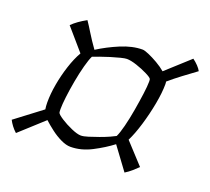

<svg xmlns="http://www.w3.org/2000/svg" viewBox="-87 -629 740 678"><g transform="rotate(20 282.5 -290.5)"><path d="M33 -60Q23 -69 15.5 -79Q8 -89 3 -99L102 -174Q101 -180 100.5 -186.5Q100 -193 100 -200Q100 -232 106.5 -268.5Q113 -305 124.5 -340.5Q136 -376 151 -402L81 -483Q101 -503 134 -521Q145 -505 159 -482Q173 -459 193 -431Q229 -454 272 -472Q315 -490 353 -490Q360 -490 376.5 -483Q393 -476 412 -465Q431 -454 445 -442L532 -521Q543 -513 552 -503.5Q561 -494 565 -486Q539 -467 515 -449Q491 -431 469 -412Q470 -409 470 -402Q470 -371 462 -328Q454 -285 441.5 -243.5Q429 -202 415 -174L486 -97Q477 -88 465.5 -78Q454 -68 441 -60L379 -144Q349 -121 309.5 -100.5Q270 -80 230 -80Q214 -80 194 -89.5Q174 -99 155 -113.5Q136 -128 122 -141ZM251 -130Q261 -130 278.5 -135.5Q296 -141 315.5 -148Q335 -155 350.5 -162Q366 -169 371 -172Q378 -186 385.5 -215.5Q393 -245 399 -280Q405 -315 409 -345Q413 -375 413 -391Q413 -399 412 -401Q410 -406 391 -415.5Q372 -425 349.5 -432.5Q327 -440 312 -440Q305 -440 289 -436Q273 -432 253.5 -426Q234 -420 217.5 -414Q201 -408 193 -405Q186 -391 178.5 -363Q171 -335 165 -302Q159 -269 155.5 -240Q152 -211 152 -194Q152 -184 153 -180Q155 -174 173.5 -162Q192 -150 215 -140Q238 -130 251 -130Z"/></g></svg>

Font: Texturina 72pt 72pt Thin
Style: Italic
Weight: 100
Italic angle: -11°
Designer: Guillermo Torres Carreño
Foundry: Omnibus-Type
Version: Version 1.002; ttfautohint (v1.8.3)